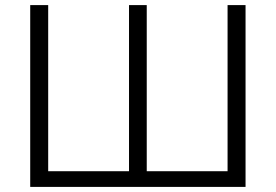

<svg xmlns="http://www.w3.org/2000/svg" viewBox="-20 -733 1082 753"><path d="M98.5 0V-713H169V-61.5H486V-713H555.5V-61.5H872.5V-713H943V0Z"/></svg>

Font: Heraclito Light
Style: Regular
Weight: 300
Designer: Kostas Bartsokas (font) & Cristiano Sobral (main changes)
Foundry: Kostas Bartsokas (font) & Cristiano Sobral (main changes)
Version: Version 1.00;July 8, 2020;FontCreator 13.0.0.2655 64-bit